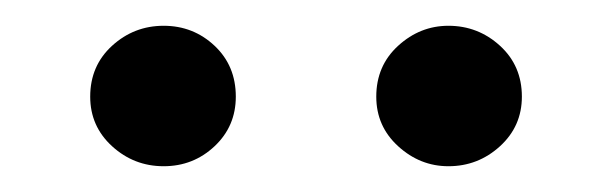

<svg xmlns="http://www.w3.org/2000/svg" viewBox="-20 -790 475 149"><path d="M328 -661Q306 -661 289 -676.5Q272 -692 272 -715Q272 -739 289 -754.5Q306 -770 328 -770Q351 -770 368 -754.5Q385 -739 385 -715Q385 -692 368 -676.5Q351 -661 328 -661ZM107 -661Q84 -661 67 -676.5Q50 -692 50 -715Q50 -739 67 -754.5Q84 -770 107 -770Q130 -770 146.5 -754.5Q163 -739 163 -715Q163 -692 146.5 -676.5Q130 -661 107 -661Z"/></svg>

Font: Shippori Mincho TTF
Style: Regular
Weight: 400
Version: Version 2.100